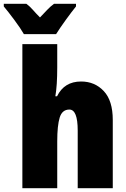

<svg xmlns="http://www.w3.org/2000/svg" viewBox="-67 -993 665 1013"><path d="M235 -760H51V0H235V-247Q235 -331 248 -373Q261 -415 299 -415Q343 -415 343 -304V0H528V-360Q528 -462 480.5 -512.5Q433 -563 361 -563Q272 -563 234 -485H225Q230 -513 232.5 -551.5Q235 -590 235 -638ZM334 -973H218Q199 -959 182.5 -941.5Q166 -924 144 -901Q122 -923 106.5 -941Q91 -959 72 -973H-47V-959Q-25 -933 8.5 -888Q42 -843 59 -813H229Q249 -845 280.5 -888.5Q312 -932 334 -959Z"/></svg>

Font: Noto Sans Display SemiCondensed Black
Style: Regular
Weight: 900
Width: 4
Designer: Monotype Design Team
Foundry: Monotype Imaging Inc.
Version: Version 1.900